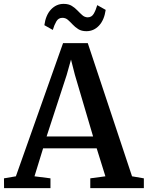

<svg xmlns="http://www.w3.org/2000/svg" viewBox="-32 -971 762 991"><path d="M50 -61 293.5 -748.5H421L649.5 -61L710.5 -50.5V0H434V-50.5L512 -61L467 -205.5H190.5L146 -61L228.5 -50.5V0H-11L-11.5 -50.5ZM448.5 -266.5 354.5 -585 334.5 -663.5 312 -583.5 208.5 -266.5ZM414 -810Q389 -810 372.2 -820.5Q355.5 -831 343 -844.5Q330.5 -858 318.5 -868.5Q306.5 -879 290 -879Q269.5 -879 258.8 -860.5Q248 -842 240.5 -816.5L197 -841Q204 -893 231.2 -922Q258.5 -951 296.5 -951Q322 -951 338.8 -940.5Q355.5 -930 368.2 -916.5Q381 -903 393 -892.5Q405 -882 420.5 -881.5Q441 -881.5 451.8 -900Q462.5 -918.5 470 -944.5L513.5 -920Q506 -867.5 479 -838.8Q452 -810 414 -810Z"/></svg>

Font: Merriweather 28pt SemiBold
Style: Regular
Weight: 600
Version: Version 2.100